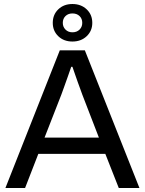

<svg xmlns="http://www.w3.org/2000/svg" viewBox="-20 -937 722 957"><path d="M7 0 278 -686H403L675 0H572L505 -170H171L105 0ZM202 -251H473L390 -466Q387 -475 381 -491Q375 -507 368 -526.5Q361 -546 354 -566.5Q347 -587 341 -604H335Q328 -584 319 -558Q310 -532 301 -507.5Q292 -483 286 -466ZM341 -730Q298 -730 270.5 -756.5Q243 -783 243 -823Q243 -864 270.5 -890.5Q298 -917 341 -917Q384 -917 412 -890.5Q440 -864 440 -823Q440 -783 412 -756.5Q384 -730 341 -730ZM341 -776Q363 -776 376.5 -789.5Q390 -803 390 -823Q390 -844 376.5 -857Q363 -870 341 -870Q320 -870 306.5 -857Q293 -844 293 -823Q293 -803 306.5 -789.5Q320 -776 341 -776Z"/></svg>

Font: Archivo SemiBold
Style: Regular
Weight: 400
Version: Version 2.001